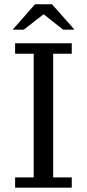

<svg xmlns="http://www.w3.org/2000/svg" viewBox="-20 -867 401 887"><path d="M225.6 -47.4H311.5V0H49.8V-47.4H135.7V-618.7H49.8V-667H311.5V-618.7H225.6ZM141.6 -847.2H220.2L324.2 -730H271.5L181.6 -801.3L89.8 -730H38.6Z"/></svg>

Font: KhunPaOh
Style: Regular
Weight: 400
Designer: Khon Soe Zaw Thu
Version: Version 1.00 July 11, 2016, initial release